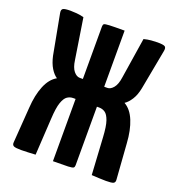

<svg xmlns="http://www.w3.org/2000/svg" viewBox="-128 -806 844 913"><g transform="rotate(20 294.0 -349.5)"><path d="M79 2Q51 2 42 -2.5Q33 -7 34 -20L47 -200Q51 -265 70 -311.5Q89 -358 123 -377Q106 -388 91.5 -411.5Q77 -435 69 -471L31 -674Q28 -691 37 -696Q46 -701 74 -701Q88 -701 105.5 -699.5Q123 -698 142 -693L174 -488Q179 -451 193.5 -433.5Q208 -416 224 -416H240V-681Q240 -691 244.5 -694.5Q249 -698 271.5 -699Q294 -700 348 -700V-416H364Q380 -416 394.5 -433.5Q409 -451 414 -488L446 -693Q465 -698 483 -699.5Q501 -701 514 -701Q543 -701 551.5 -696Q560 -691 557 -674L519 -471Q512 -435 497 -411.5Q482 -388 465 -377Q499 -358 518 -311.5Q537 -265 541 -200L554 -20Q555 -7 546.5 -2.5Q538 2 509 2Q492 2 474 1Q456 0 436 -1L425 -187Q422 -243 412.5 -270Q403 -297 389.5 -306Q376 -315 360 -315H348V-19Q348 -10 343.5 -6Q339 -2 316.5 -1Q294 0 240 0V-315H228Q212 -315 198.5 -306Q185 -297 175.5 -270Q166 -243 163 -187L152 -1Q133 0 114.5 1Q96 2 79 2Z"/></g></svg>

Font: Yanone Kaffeesatz ExtraLight
Style: Regular
Weight: 200
Designer: Yanone (Cyrillic: Daniel Pouzeot, Huerta Tipografica, and Cyreal)
Foundry: Yanone
Version: Version 2.003